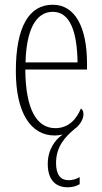

<svg xmlns="http://www.w3.org/2000/svg" viewBox="-20 -563 430 812"><path d="M266 229C286 229 301 225 317 216V186C299 196 286 199 269 199C237 199 217 177 217 126C217 57 256 15 296 -18C316 -32 333 -58 333 -80C333 -94 328 -101 322 -104C305 -62 272 -21 214 -21C135 -21 88 -101 87 -269H348V-294C348 -449 297 -543 203 -543C103 -543 47 -450 47 -262C47 -88 109 10 211 10C223 10 234 8 245 6C215 26 182 68 182 130C182 200 217 229 266 229ZM308 -299H88C91 -431 129 -513 203 -513C278 -513 306 -426 308 -299Z"/></svg>

Font: Noto Serif Georgian ExtraCondensed ExtraLight
Style: Regular
Weight: 200
Width: 2
Designer: Monotype Design Team, Akaki Razmadze
Foundry: Google LLC
Version: Version 2.003